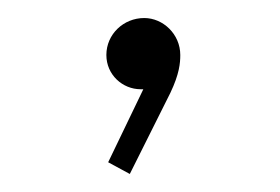

<svg xmlns="http://www.w3.org/2000/svg" viewBox="-20 -91 311 213"><path d="M100 89 124 102 169 12C179 -9 180 -21 180 -30C180 -53 161 -71 140 -71C117 -71 98 -53 98 -30C98 -8 116 8 136 8H139Z"/></svg>

Font: MV Cash Thin
Style: Regular
Weight: 100
Designer: Rodrigo Fuenzalida
Foundry: fragTYPE
Version: Version 1.100;Glyphs 3.1.2 (3151)